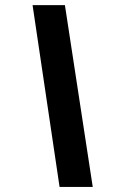

<svg xmlns="http://www.w3.org/2000/svg" viewBox="-20 -734 461 754"><path d="M234.9 -713.9H107.9L213.9 0H344.2Z"/></svg>

Font: OpenSans
Style: Bold Italic
Weight: 700
Italic angle: -12°
Foundry: Ascender Corporation
Version: Version 1.10; ttfautohint (v1.2) -l 8 -r 50 -G 200 -x 14 -D 